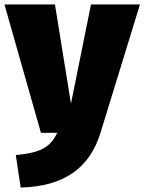

<svg xmlns="http://www.w3.org/2000/svg" viewBox="-36 -597 649 863"><path d="M593 -577H373L283 -131L211 -577H-16L148 0H221C191 65 145 90 35 100L57 246C251 241 367 159 416 -1Z"/></svg>

Font: Glow Sans SC Normal Heavy
Style: Regular
Weight: 900
Designer: Ryoko NISHIZUKA (kana, bopomofo & ideographs); Paul D. Hunt (Latin, Greek & Cyrillic); Sandoll Communications, Soo-young
Version: Version 0.93